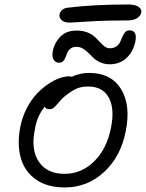

<svg xmlns="http://www.w3.org/2000/svg" viewBox="-20 -844 645 848"><path d="M288.1 -744.1Q263.7 -744.1 252 -755.1Q240.2 -766.1 243.2 -780.8Q245.1 -791 253.9 -799.6Q262.7 -808.1 279.8 -810.1Q391.6 -824.2 546.9 -824.2Q578.6 -824.2 592.8 -813.2Q606.9 -802.2 604 -790Q601.1 -773.4 585.4 -763.7Q569.8 -753.9 545.9 -753.9Q449.2 -753.9 369.9 -749Q290.5 -744.1 288.1 -744.1ZM464.8 -560.1Q442.4 -560.1 424.1 -568.1Q405.8 -576.2 393.8 -587.4Q381.8 -598.6 370.8 -609.9Q359.9 -621.1 346.4 -629.2Q333 -637.2 317.9 -637.2Q302.2 -637.2 292.2 -629.9Q282.2 -622.6 277.8 -612.3Q273.4 -602.1 269.8 -591.8Q266.1 -581.5 259.3 -574.2Q252.4 -566.9 241.2 -566.9Q225.1 -566.9 216.8 -580.8Q208.5 -594.7 212.9 -616.2Q219.7 -653.8 245.8 -681.4Q272 -709 318.8 -709Q345.2 -709 365.7 -700.9Q386.2 -692.9 398.4 -681.4Q410.6 -669.9 420.9 -658.4Q431.2 -647 441.9 -638.9Q452.6 -630.9 464.8 -630.9Q482.4 -630.9 493.9 -638.9Q505.4 -647 510.7 -658.7Q516.1 -670.4 520.8 -682.1Q525.4 -693.8 533 -701.9Q540.5 -710 551.8 -710Q586.9 -710 578.1 -662.1Q568.8 -615.7 538.8 -587.9Q508.8 -560.1 464.8 -560.1ZM266.1 -16.1Q189 -16.1 139.2 -50.8Q89.4 -85.4 72 -145.8Q54.7 -206.1 69.8 -284.2Q78.6 -328.1 98.4 -366.2Q118.2 -404.3 142.1 -429.4Q166 -454.6 192.9 -472.7Q219.7 -490.7 242.9 -498.8Q266.1 -506.8 284.2 -506.8Q293 -506.8 296.9 -504.9Q333.5 -522 373 -522Q470.7 -522 514.6 -450.7Q558.6 -379.4 535.2 -264.2Q513.7 -152.8 439.9 -84.5Q366.2 -16.1 266.1 -16.1ZM133.8 -271Q115.7 -182.1 151.9 -129.2Q188 -76.2 265.1 -76.2Q340.3 -76.2 396.2 -131.6Q452.1 -187 470.2 -279.8Q487.3 -364.3 460.4 -413.1Q433.6 -461.9 369.1 -461.9Q337.9 -461.9 315.7 -451.4Q293.5 -440.9 265.1 -418Q251 -405.8 238 -390.1Q225.1 -374.5 217.5 -368.2Q210 -361.8 198.2 -361.8Q181.2 -361.8 178.2 -373Q143.1 -332 133.8 -271Z"/></svg>

Font: Shantell Sans Bouncy
Style: Italic
Weight: 300
Italic angle: -11.31°
Designer: Stephen Nixon, Anya Danilova, Shantell Martin
Foundry: Arrow Type
Version: Version 1.006;[9816181b4]